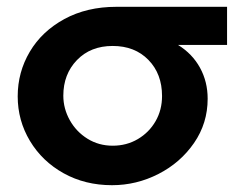

<svg xmlns="http://www.w3.org/2000/svg" viewBox="-20 -532 699 564"><path d="M590 -242Q590 -170 550 -112Q510 -54 445.5 -21Q381 12 309 12Q230 12 167 -23Q104 -58 68 -118Q32 -178 32 -249Q32 -320 67.5 -380Q103 -440 169 -476Q235 -512 322 -512H647V-400H503Q545 -374 567.5 -333Q590 -292 590 -242ZM456 -250Q456 -315 416 -356Q376 -397 311 -397Q246 -397 206 -355.5Q166 -314 166 -251Q166 -213 185 -179Q204 -145 237 -124.5Q270 -104 311 -104Q352 -104 385 -123.5Q418 -143 437 -176Q456 -209 456 -250Z"/></svg>

Font: Geom SemiBold
Style: Bold
Weight: 600
Version: Version 1.102